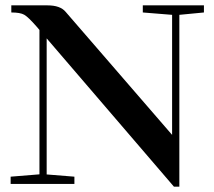

<svg xmlns="http://www.w3.org/2000/svg" viewBox="-20 -683 794 713"><path d="M19.5 0V-26.9L126.5 -35.6V-571.8L115.7 -584.5Q85 -619.6 70.1 -628.2Q55.2 -636.7 22 -636.7V-663.1H156.2Q203.6 -663.1 223.6 -639.2L619.1 -182.1V-627.9L510.3 -636.7V-663.1H737.3V-636.7L646 -627.9V10.3H626L153.3 -540.5V-35.2L256.3 -26.9V0Z"/></svg>

Font: Elstob 18pt SemiBold
Style: Regular
Weight: 600
Designer: Peter S. Baker
Version: Version 1.015